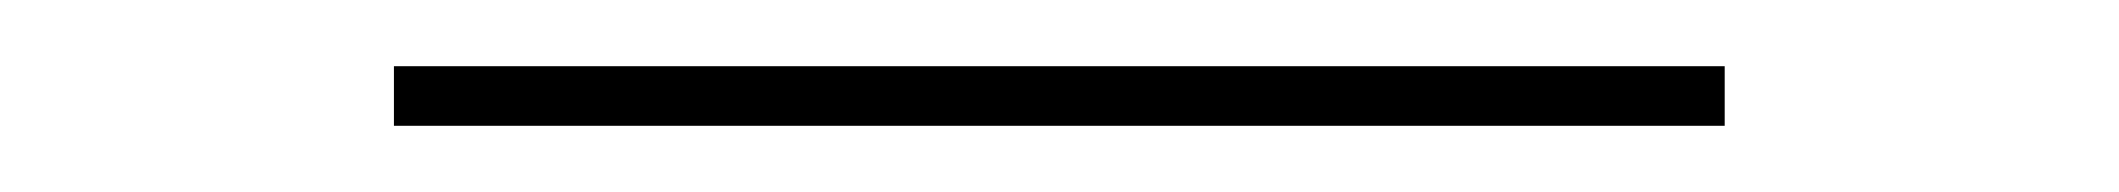

<svg xmlns="http://www.w3.org/2000/svg" viewBox="-20 -699 640 58"><path d="M99 -661V-679H501V-661Z"/></svg>

Font: Iosevka Thin Extended
Style: Regular
Weight: 100
Width: 7
Monospace: yes
Designer: Belleve Invis
Foundry: Belleve Invis
Version: Version 32.5.0; ttfautohint (v1.8.4)